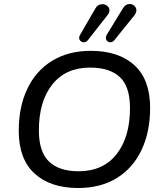

<svg xmlns="http://www.w3.org/2000/svg" viewBox="-20 -934 812 963"><path d="M74 -278Q74 -398 117 -488.5Q160 -579 241.5 -629Q323 -679 435 -679Q575 -679 654 -607Q733 -535 733 -393Q733 -273 690 -182Q647 -91 566 -41Q485 9 372 9Q233 9 153.5 -63.5Q74 -136 74 -278ZM632 -392Q632 -500 581 -547.5Q530 -595 432 -595Q310 -595 242.5 -510.5Q175 -426 175 -280Q175 -172 226 -123.5Q277 -75 374 -75Q497 -75 564.5 -160.5Q632 -246 632 -392ZM400 -722Q391 -722 384 -728.5Q377 -735 377 -744Q377 -751 381 -758L458 -891Q470 -913 494 -913Q508 -913 518.5 -904Q529 -895 529 -883Q529 -869 520 -859L421 -733Q413 -722 400 -722ZM533 -722Q524 -722 517.5 -728.5Q511 -735 511 -745Q511 -752 515 -759L597 -893Q610 -914 630 -914Q644 -914 654 -904.5Q664 -895 664 -882Q664 -870 654 -857L554 -733Q546 -722 533 -722Z"/></svg>

Font: SN Pro
Style: Italic
Weight: 400
Italic angle: -9°
Designer: Tobias Whetton
Foundry: Supernotes
Version: Version 1.003